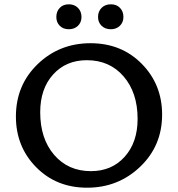

<svg xmlns="http://www.w3.org/2000/svg" viewBox="-20 -866 827 893"><path d="M242 -787Q242 -813 258 -829.5Q274 -846 300 -846Q326 -846 342.5 -829.5Q359 -813 359 -787Q359 -762 342.5 -746Q326 -730 300 -730Q274 -730 258 -746Q242 -762 242 -787ZM496 -730Q469 -730 452.5 -746Q436 -762 436 -787Q436 -813 452.5 -829.5Q469 -846 496 -846Q522 -846 538 -829.5Q554 -813 554 -787Q554 -762 537.5 -746Q521 -730 496 -730ZM385 7Q242 7 148 -88.5Q54 -184 54 -324Q54 -470 155 -567.5Q256 -665 401 -665Q545 -665 639.5 -569Q734 -473 734 -333Q734 -188 632 -90.5Q530 7 385 7ZM403 -70Q500 -70 560 -137Q620 -204 620 -313Q620 -435 555 -510.5Q490 -586 384 -586Q287 -586 227 -519.5Q167 -453 167 -344Q167 -221 232 -145.5Q297 -70 403 -70Z"/></svg>

Font: EauTest Semibold
Style: Regular
Weight: 600
Designer: Christian Thalmann (Catharsis Fonts)
Version: Version 0.001;PS 000.001;hotconv 1.0.88;makeotf.lib2.5.64775